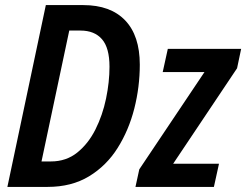

<svg xmlns="http://www.w3.org/2000/svg" viewBox="-20 -734 967 754"><path d="M9 0 160 -714H307Q414 -714 471.5 -654Q529 -594 529 -480Q529 -393 507.5 -308Q486 -223 442 -153Q398 -83 329.5 -41.5Q261 0 167 0ZM180 -100Q240 -100 283.5 -135Q327 -170 355 -226Q383 -282 396.5 -347Q410 -412 410 -472Q410 -546 380.5 -580Q351 -614 296 -614H252L143 -100ZM512 0 527 -69 783 -451H619L639 -542H927L911 -466L660 -91H840L820 0Z"/></svg>

Font: Noto Sans Condensed SemiBold
Style: Italic
Weight: 600
Width: 3
Italic angle: -12°
Designer: Monotype Design Team
Foundry: Monotype Imaging Inc.
Version: Version 2.013; ttfautohint (v1.8.4.7-5d5b)